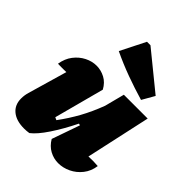

<svg xmlns="http://www.w3.org/2000/svg" viewBox="-224 -896 1020 1020"><g transform="rotate(45 286.5 -386.0)"><path d="M281 -58 336 -215 326 -218Q288 -141 248 -81Q208 -21 175 4Q156 7 138 7Q80 7 47 -20Q14 -47 14 -95Q14 -119 21 -143L85 -364Q54 -363 22 -364Q29 -408 52.5 -438.5Q76 -469 108.5 -485.5Q141 -502 175 -502Q208 -502 238.5 -486Q269 -470 288 -435L213 -153Q220 -149 228 -146Q268 -200 299.5 -257Q331 -314 357 -383L386 -495H565L485 -130Q519 -132 556 -129Q550 -86 525.5 -55Q501 -24 466.5 -7.5Q432 9 396 9Q362 9 331.5 -7.5Q301 -24 281 -58ZM470 -540Q402 -560 335 -584.5Q268 -609 203 -640L274 -781H300L510 -610Z"/></g></svg>

Font: Piazzolla Black
Style: Italic
Weight: 900
Italic angle: -11.3°
Designer: Juan Pablo del Peral
Foundry: Huerta Tipografica
Version: Version 1.330